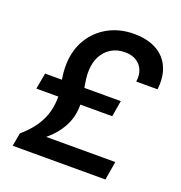

<svg xmlns="http://www.w3.org/2000/svg" viewBox="-129 -822 877 932"><g transform="rotate(20 310.0 -356.0)"><path d="M38 0 50 -68Q85 -98 110 -131Q135 -164 148.5 -201Q162 -238 164 -281Q166 -304 163 -326Q160 -348 155.5 -370Q151 -392 148.5 -415.5Q146 -439 147 -465Q150 -538 184 -593.5Q218 -649 276 -680.5Q334 -712 408 -712Q460 -712 499.5 -697Q539 -682 564.5 -654Q590 -626 600.5 -586.5Q611 -547 605 -498H495Q500 -532 489.5 -557.5Q479 -583 455.5 -598Q432 -613 396 -613Q355 -613 325 -594.5Q295 -576 278.5 -544.5Q262 -513 260 -472Q259 -449 262 -426.5Q265 -404 269 -381Q273 -358 276.5 -334.5Q280 -311 278 -286Q276 -230 249 -181.5Q222 -133 176 -96H533L517 0ZM51 -300 66 -383H457L443 -300Z"/></g></svg>

Font: DM Sans SemiBold
Style: Italic
Weight: 600
Italic angle: -10°
Designer: Colophon Foundry, Jonny Pinhorn
Foundry: Colophon Foundry
Version: Version 4.004;gftools[0.9.30]